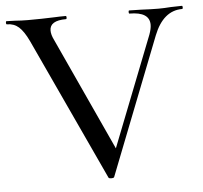

<svg xmlns="http://www.w3.org/2000/svg" viewBox="-50 -675 769 728"><g transform="rotate(-5 334.5 -311.0)"><path d="M668 -613Q596 -613 560 -522L356 -1Q355 3 345 3Q335 3 334 -1L83 -542Q65 -580 46.5 -596.5Q28 -613 1 -613Q-2 -613 -2 -619Q-2 -625 1 -625L32 -624Q58 -622 81 -622Q135 -622 185 -624Q201 -625 226 -625Q229 -625 229 -619Q229 -613 226 -613Q164 -613 164 -575Q164 -559 174 -539L379 -93L343 -35L536 -527Q544 -549 544 -564Q544 -613 468 -613Q465 -613 465 -619Q465 -625 468 -625L513 -624Q551 -622 579 -622Q600 -622 626 -624L668 -625Q671 -625 671 -619Q671 -613 668 -613Z"/></g></svg>

Font: Cormorant SC Medium
Style: Regular
Weight: 500
Designer: Christian Thalmann (Catharsis Fonts)
Foundry: Catharsis Fonts
Version: Version 4.000